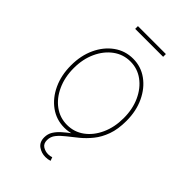

<svg xmlns="http://www.w3.org/2000/svg" viewBox="-266 -799 1105 1105"><g transform="rotate(45 286.0 -247.0)"><path d="M286.6 11.2Q221.7 11.2 170.4 -25.9Q119.1 -63 89.6 -126.5Q60.1 -189.9 60.1 -270Q60.1 -350.1 89.6 -413.3Q119.1 -476.6 170.4 -513.4Q221.7 -550.3 286.6 -550.3Q350.6 -550.3 401.6 -513.4Q452.6 -476.6 482.4 -413.1Q512.2 -349.6 512.2 -270Q512.2 -189.9 482.7 -126.5Q453.1 -63 402.1 -25.9Q351.1 11.2 286.6 11.2ZM286.6 -11.2Q344.7 -11.2 390.6 -44.9Q436.5 -78.6 463.1 -137.5Q489.7 -196.3 489.7 -270Q489.7 -343.3 462.9 -401.9Q436 -460.4 390.1 -494.1Q344.2 -527.8 286.6 -527.8Q228.5 -527.8 182.4 -493.9Q136.2 -460 109.4 -401.6Q82.5 -343.3 82.5 -270Q82.5 -196.3 109.4 -137.5Q136.2 -78.6 182.4 -44.9Q228.5 -11.2 286.6 -11.2ZM329.1 207.5Q296.4 207.5 270.3 189Q244.1 170.4 244.1 131.8Q244.1 104 257.8 82Q271.5 60.1 293.9 40.3Q316.4 20.5 343.5 0.2Q370.6 -20 397.2 -44.4Q423.8 -68.8 446.3 -100.1Q468.8 -131.3 482.4 -172.9Q496.1 -214.4 496.1 -270H512.2Q512.2 -201.7 494.6 -153.3Q477.1 -105 449 -70.1Q420.9 -35.2 389.4 -9.5Q357.9 16.1 330.1 37.8Q302.2 59.6 284.4 81.5Q266.6 103.5 266.6 131.8Q266.6 160.6 286.1 172.9Q305.7 185.1 329.1 185.1Q337.4 185.1 344.5 183.8Q351.6 182.6 357.9 180.2L365.7 201.7Q356.9 204.6 347.9 206.1Q338.9 207.5 329.1 207.5ZM400.4 -702.1V-679.7H172.9V-702.1Z"/></g></svg>

Font: Inter 16pt Thin
Style: Regular
Weight: 250
Version: Version 4.001;git-66647c0bb